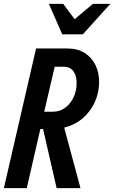

<svg xmlns="http://www.w3.org/2000/svg" viewBox="-22 -970 589 990"><path d="M-2 0 164 -720H325Q378 -720 414.5 -697Q451 -674 470.5 -634Q490 -594 489 -543Q488 -488 465.5 -440.5Q443 -393 403 -359Q363 -325 309 -312L393 0H270L200 -305H186L116 0ZM305 -626H260L206 -394H250Q286 -394 313.5 -414Q341 -434 357 -467.5Q373 -501 373 -540Q374 -578 357 -602Q340 -626 305 -626ZM299 -793 230 -950H304L363 -871L457 -950H547L405 -793Z"/></svg>

Font: Instrument Sans Condensed SemiBold Italic
Style: Regular
Weight: 600
Width: 3
Italic angle: -13°
Designer: Rodrigo Fuenzalida
Foundry: fragTYPE
Version: Version 1.000; ttfautohint (v1.8.4.7-5d5b);gftools[0.9.28]